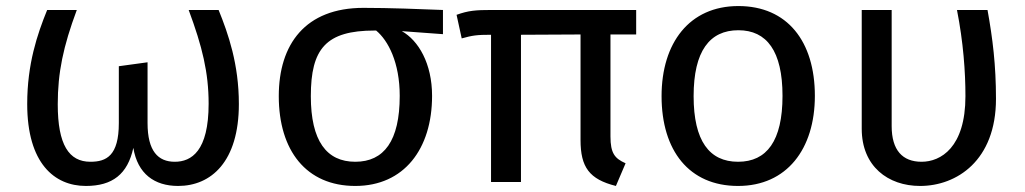

<svg xmlns="http://www.w3.org/2000/svg" viewBox="-20 -602 3389 635"><path d="M703 -569H604C649 -448 670 -362 670 -259C670 -102 613 -67 558 -67C503 -67 468 -102 468 -195V-396L373 -383V-195C373 -87 332 -67 279 -67C208 -67 171 -123 171 -257C171 -362 189 -448 234 -569H136C103 -488 70 -390 70 -258C70 -62 160 13 264 13C352 13 402 -26 421 -113C435 -27 491 13 569 13C678 13 770 -67 770 -258C770 -390 735 -490 703 -569Z M1445 -569C1371 -572 1268 -576 1182 -576C990 -576 902 -456 902 -284C902 -104 993 13 1155 13C1316 13 1409 -109 1409 -285C1409 -392 1364 -468 1309 -499L1445 -489ZM1155 -67C1060 -67 1008 -136 1008 -284C1008 -441 1058 -501 1219 -501H1224C1264 -468 1302 -395 1302 -285C1302 -136 1250 -67 1155 -67Z M2084 -488V-569H1606C1553 -569 1529 -567 1490 -553L1507 -475C1543 -485 1557 -487 1604 -487V0H1703V-487L1900 -488V-139C1900 -49 1929 -9 2017 13L2049 -62C2013 -78 1999 -95 1999 -151V-488Z M2422 -582C2260 -582 2168 -460 2168 -284C2168 -104 2259 13 2421 13C2582 13 2675 -109 2675 -285C2675 -465 2584 -582 2422 -582ZM2422 -502C2516 -502 2568 -433 2568 -285C2568 -136 2516 -67 2421 -67C2326 -67 2274 -136 2274 -284C2274 -433 2327 -502 2422 -502Z M3246 -569H3145C3166 -462 3173 -365 3173 -284C3173 -114 3091 -67 3028 -67C2965 -67 2929 -105 2929 -185V-569H2830V-176C2830 -52 2917 13 3023 13C3144 13 3274 -71 3274 -275C3274 -387 3263 -475 3246 -569Z"/></svg>

Font: Glow Sans SC Normal Medium
Style: Regular
Weight: 600
Designer: Ryoko NISHIZUKA (kana, bopomofo & ideographs); Paul D. Hunt (Latin, Greek & Cyrillic); Sandoll Communications, Soo-young
Version: Version 0.93